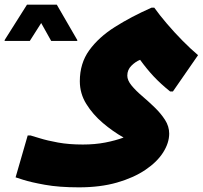

<svg xmlns="http://www.w3.org/2000/svg" viewBox="-111 -541 871 825"><path d="M228 264Q143 264 82 253Q21 242 -11.5 231.5Q-44 221 -44 221L8 41H20Q31 44 61.5 53.5Q92 63 138.5 71.5Q185 80 245 80Q297 80 341 71.5Q385 63 420 50Q374 24 331 -12.5Q288 -49 260 -94Q232 -139 232 -192Q232 -269 272.5 -325Q313 -381 382.5 -425Q452 -469 540 -508H552Q574 -477 606 -439.5Q638 -402 673 -366.5Q708 -331 740 -304L632 -148H620Q579 -181 549.5 -212.5Q520 -244 491 -284Q471 -276 453.5 -258.5Q436 -241 436 -216Q436 -196 454 -174Q472 -152 499 -129Q526 -106 553 -80Q580 -54 598 -26Q616 2 616 33Q616 73 590 114Q564 155 513.5 189Q463 223 391.5 243.5Q320 264 228 264ZM109 -365 66 -442 17 -365H-91V-369L5 -521H133L221 -369V-365Z"/></svg>

Font: Kufam Black
Style: Italic
Weight: 900
Italic angle: -11°
Designer: Artur Schmal
Foundry: Original Type
Version: Version 1.301; ttfautohint (v1.8.3)